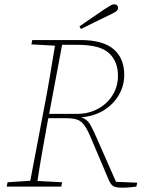

<svg xmlns="http://www.w3.org/2000/svg" viewBox="-20 -862 663 887"><path d="M338 -655H267L207 -336H335Q390 -336 433 -359.5Q476 -383 500.5 -423Q525 -463 525 -512Q525 -578 483.5 -616.5Q442 -655 338 -655ZM125 -657 129 -677H352Q455 -677 504.5 -635Q554 -593 554 -516Q554 -466 529 -423Q504 -380 459.5 -352.5Q415 -325 355 -320Q381 -312 394.5 -290Q408 -268 427 -224L516 -22L614 -18L610 0Q601 1 584 3Q567 5 544 5Q514 5 502.5 -2.5Q491 -10 481 -34L406 -211Q387 -258 372 -280Q357 -302 337.5 -309Q318 -316 284 -316H203Q190 -244 177 -171.5Q164 -99 153 -26L267 -20L263 0H11L15 -20L120 -27L184 -364Q198 -435 210 -507Q222 -579 234 -651ZM347 -740Q376 -760 405 -780Q434 -800 459 -817Q482 -832 492 -837.5Q502 -843 509 -842Q527 -840 525 -823Q524 -814 513 -807Q502 -800 476 -788Q446 -774 415.5 -758.5Q385 -743 354 -728Z"/></svg>

Font: Source Serif Pro ExtraLight
Style: Italic
Weight: 200
Italic angle: -12°
Designer: Frank Grießhammer
Foundry: Adobe Systems Incorporated
Version: Version 3.001;hotconv 1.0.111;makeotfexe 2.5.65597